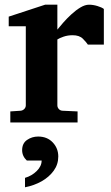

<svg xmlns="http://www.w3.org/2000/svg" viewBox="-20 -520 472 817"><path d="M421.9 -330.1H354Q347.7 -339.8 332.8 -355Q317.9 -370.1 289.1 -370.1Q268.1 -370.1 250.5 -364Q232.9 -357.9 224.1 -352.1V-71.8Q224.1 -63 230.2 -56.2Q236.3 -49.3 246.1 -48.8L310.1 -45.9V1H23.9V-45.9L67.9 -48.8Q77.1 -49.8 83.5 -56.4Q89.8 -63 89.8 -71.8V-408.2H17.1V-449.2L171.9 -500H224.1V-394Q233.4 -405.8 249 -423.6Q264.6 -441.4 283.7 -459Q302.7 -476.6 322.3 -488.3Q341.8 -500 358.9 -500Q376 -500 394.5 -494.4Q413.1 -488.8 421.9 -481.9ZM228 146Q228 179.7 208.5 206.5Q189 233.4 157 251.5Q125 269.5 86.4 276.9V236.8Q115.2 228.5 136.2 207.8Q157.2 187 157.2 163.1H94.2Q74.2 144.5 74.2 119.1Q74.2 89.8 95.2 75.4Q116.2 61 142.1 61Q180.7 61 204.3 85.9Q228 110.8 228 146Z"/></svg>

Font: Charis
Style: Bold
Weight: 700
Designer: Walt Agee, Miriam Martin, Annie Olsen, Victor Gaultney, Lorna Priest, Alan Ward, Bob Hallissy, Martin Hosken, Sharon Cor
Foundry: SIL Global
Version: Version 7.000